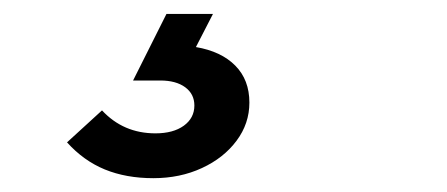

<svg xmlns="http://www.w3.org/2000/svg" viewBox="-20 -20 640 275"><path d="M199.6 235.2Q160.6 235.2 130.1 222.7Q99.7 210.2 76 183.9L126.1 138.1Q156.7 171 202.7 171Q228 171 243.2 160.1Q258.4 149.1 258.4 131.1Q258.4 114.7 245.3 105Q232.1 95.3 209.6 95.3H170.6L218.4 0H285L260.6 47.4Q296.9 53.6 317 74Q337.2 94.4 337.2 126.9Q337.2 157 318.8 181.6Q300.4 206.3 269.2 220.7Q237.9 235.2 199.6 235.2Z"/></svg>

Font: Red Hat Display
Style: Italic
Weight: 300
Italic angle: -12°
Designer: Pentagram, MCKL
Foundry: Pentagram, MCKL
Version: Version 1.023